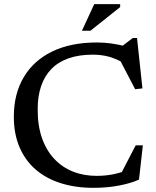

<svg xmlns="http://www.w3.org/2000/svg" viewBox="-20 -891 750 922"><path d="M444 -46.5Q482 -46.5 518 -53Q554 -59.5 591 -74L555.5 -46.5L631.5 -193H666L647.5 -28.5Q609 -11 551.8 0Q494.5 11 429.5 11Q341.5 11 270.5 -11.8Q199.5 -34.5 149.5 -78.5Q99.5 -122.5 72.8 -186.5Q46 -250.5 46.5 -332Q46.5 -440 93.8 -520Q141 -600 230.2 -643.5Q319.5 -687 445 -687Q479.5 -687 512.8 -682.5Q546 -678 589 -667.5L556.5 -662L617.5 -708.5H638L664 -466.5L629 -462.5L547.5 -619L577 -587Q535 -610.5 500.2 -619.5Q465.5 -628.5 425.5 -628.5Q359.5 -628.5 310 -611.2Q260.5 -594 227.5 -560.5Q194.5 -527 177.8 -478.5Q161 -430 161 -367.5Q160.5 -289 181.2 -229.2Q202 -169.5 240 -128.8Q278 -88 330 -67.2Q382 -46.5 444 -46.5ZM373.5 -743.5 432.5 -871H557V-857L414.5 -743.5Z"/></svg>

Font: Newsreader 16pt 16pt Medium
Style: Regular
Weight: 500
Version: Version 1.003